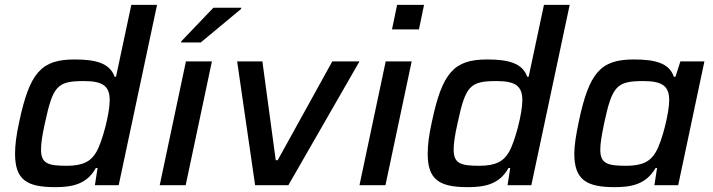

<svg xmlns="http://www.w3.org/2000/svg" viewBox="-20 -763 2937 791"><path d="M207 8C274 8 337 -2 375 -71H382L371 0H469L627 -743H521L458 -447H452C432 -504 372 -518 287 -518C150 -518 102 -464 59 -260C47 -207 42 -163 42 -130C42 -23 89 8 207 8ZM255 -80C178 -80 149 -89 149 -147C149 -172 154 -207 165 -255C198 -410 216 -429 326 -429C404 -429 432 -408 432 -350C432 -296 402 -180 377 -137C355 -98 321 -80 255 -80Z M727 -593 726 -588H807L973 -726L974 -731H859ZM746 -510 638 0H745L853 -510Z M957 -510 1031 0H1168L1461 -510H1349L1124 -103H1116L1061 -510Z M1616 -743 1595 -642H1706L1727 -743ZM1569 -510 1461 0H1568L1676 -510Z M1907 8C1974 8 2037 -2 2075 -71H2082L2071 0H2169L2327 -743H2221L2158 -447H2152C2132 -504 2072 -518 1987 -518C1850 -518 1802 -464 1759 -260C1747 -207 1742 -163 1742 -130C1742 -23 1789 8 1907 8ZM1955 -80C1878 -80 1849 -89 1849 -147C1849 -172 1854 -207 1865 -255C1898 -410 1916 -429 2026 -429C2104 -429 2132 -408 2132 -350C2132 -296 2102 -180 2077 -137C2055 -98 2021 -80 1955 -80Z M2512 8C2579 8 2641 -2 2681 -71H2687L2676 0H2774L2882 -510H2783L2763 -447H2756C2737 -504 2677 -518 2591 -518C2454 -518 2407 -464 2364 -260C2353 -207 2346 -163 2346 -130C2346 -23 2395 8 2512 8ZM2560 -80C2482 -80 2453 -89 2453 -147C2453 -172 2459 -207 2469 -255C2502 -410 2521 -429 2631 -429C2709 -429 2737 -408 2737 -350C2737 -299 2708 -181 2682 -137C2660 -98 2626 -80 2560 -80Z"/></svg>

Font: Saira UNSAM Medium Italic
Style: Regular
Weight: 500
Italic angle: -12°
Designer: Hector Gatti with collaboration of the Omnibus-Type team
Foundry: Omnibus-Type
Version: Version 0.072;PS 000.072;hotconv 1.0.88;makeotf.lib2.5.64775